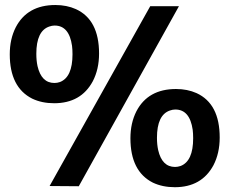

<svg xmlns="http://www.w3.org/2000/svg" viewBox="-20 -743 929 777"><path d="M200.2 -407.2Q147.5 -407.2 131.8 -475.6Q127 -498 127 -525.4Q127 -618.2 179.7 -635.7Q190.4 -639.6 201.2 -639.6Q259.8 -639.6 271.5 -557.6Q273.4 -542 273.4 -523.4Q273.4 -430.7 222.7 -411.1Q211.9 -407.2 200.2 -407.2ZM204.1 -722.7Q90.8 -722.7 43.9 -632.8Q19.5 -585 19.5 -523.4Q19.5 -389.6 110.4 -343.8Q149.4 -325.2 199.2 -325.2Q307.6 -325.2 355.5 -414.1Q380.9 -462.9 380.9 -526.4Q380.9 -663.1 287.1 -706.1Q250 -722.7 204.1 -722.7ZM688.5 -67.4Q635.7 -67.4 620.1 -135.7Q615.2 -158.2 615.2 -185.5Q615.2 -278.3 668 -295.9Q678.7 -299.8 689.5 -299.8Q748 -299.8 759.8 -217.8Q761.7 -202.1 761.7 -183.6Q761.7 -90.8 710.9 -71.3Q699.2 -67.4 688.5 -67.4ZM692.4 -382.8Q579.1 -382.8 532.2 -293Q507.8 -245.1 507.8 -183.6Q507.8 -49.8 598.6 -3.9Q637.7 14.6 687.5 14.6Q795.9 14.6 843.8 -74.2Q869.1 -123 869.1 -186.5Q869.1 -323.2 775.4 -366.2Q738.3 -382.8 692.4 -382.8ZM298.8 10.7 180.7 9.8 587.9 -717.8H704.1Z"/></svg>

Font: Yaldevi Colombo
Style: Bold
Weight: 700
Designer: Sol Matas, Denzil Rajitha, Kosala Senevirathne and Pathum Egodawatta
Foundry: Mooniak
Version: Version 1.020 ; ttfautohint (v1.6)